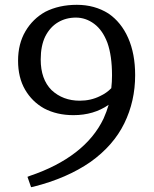

<svg xmlns="http://www.w3.org/2000/svg" viewBox="-20 -760 638 797"><path d="M442 -394Q445 -420 445 -447Q445 -528 426 -582Q406 -635 371 -661Q336 -687 295 -687Q254 -687 221 -667.5Q188 -648 168 -609Q149 -570 149 -513Q149 -431 194 -386Q241 -342 311 -342Q357 -342 395 -361Q423 -374 442 -394ZM410 -268Q423 -297 431 -325Q369 -282 285 -282Q216 -282 163 -310Q113 -338 84 -388Q55 -438 55 -508Q55 -578 85.5 -630Q116 -682 168 -711Q225 -740 299 -740Q373 -740 430 -704Q483 -668 512 -602.5Q541 -537 541 -448Q541 -340 496 -248Q451 -156 356 -88Q258 -20 119 15L109 17L94 -26L104 -30Q217 -68 294.5 -128Q372 -188 410 -268Z"/></svg>

Font: Early Summer Mincho Screen
Style: Regular
Weight: 400
Designer: GuiWonder
Version: Version 1.002